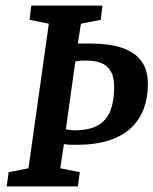

<svg xmlns="http://www.w3.org/2000/svg" viewBox="-20 -668 550 688"><path d="M4 0 11 -51 82 -65 155 -583 86 -597 92 -648H347L341 -597L270 -583L259 -512H305Q370 -512 416 -497Q462 -482 486 -450Q510 -418 510 -367Q510 -318 495 -278Q480 -238 449 -209Q418 -180 369.5 -164.5Q321 -149 253 -149Q238 -149 227.5 -149.5Q217 -150 209 -152L196 -65L266 -51L259 0ZM245 -201Q301 -201 332 -219.5Q363 -238 376 -272.5Q389 -307 389 -355Q389 -393 376.5 -413.5Q364 -434 342 -442.5Q320 -451 289 -451Q279 -451 270 -450.5Q261 -450 250 -448L216 -205Q223 -203 230.5 -202Q238 -201 245 -201Z"/></svg>

Font: Faustina Light SemiBold
Style: Italic
Weight: 600
Italic angle: -8°
Version: Version 1.200